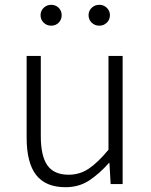

<svg xmlns="http://www.w3.org/2000/svg" viewBox="-20 -767 629 800"><path d="M253 13Q170 13 130.5 -38Q91 -89 91 -193V-534H150V-200Q150 -117 177.5 -78Q205 -39 266 -39Q312 -39 349.5 -64Q387 -89 432 -143V-534H491V0H441L436 -88H434Q394 -43 351.5 -15Q309 13 253 13ZM193 -660Q175 -660 162 -672.5Q149 -685 149 -704Q149 -722 162 -734.5Q175 -747 193 -747Q212 -747 224.5 -734.5Q237 -722 237 -704Q237 -685 224.5 -672.5Q212 -660 193 -660ZM394 -660Q375 -660 362 -672.5Q349 -685 349 -704Q349 -722 362 -734.5Q375 -747 394 -747Q412 -747 425 -734.5Q438 -722 438 -704Q438 -685 425 -672.5Q412 -660 394 -660Z"/></svg>

Font: Noto Sans JP Thin Light
Style: Regular
Weight: 300
Version: Version 2.004-H2;hotconv 1.0.118;makeotfexe 2.5.65603